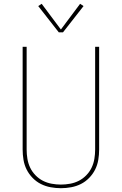

<svg xmlns="http://www.w3.org/2000/svg" viewBox="-20 -981 640 1009"><path d="M300 8Q273 8 246 3Q219 -2 195 -14Q171 -26 151.5 -46Q132 -66 120 -90Q108 -114 103.5 -141Q99 -168 99 -195V-735H120V-195Q120 -171 124 -146.5Q128 -122 138.5 -100Q149 -78 166.5 -60Q184 -42 205.5 -31Q227 -20 251.5 -15.5Q276 -11 300 -11Q324 -11 348.5 -15.5Q373 -20 394.5 -31Q416 -42 433.5 -60Q451 -78 461.5 -100Q472 -122 476 -146.5Q480 -171 480 -195V-735H501V-195Q501 -168 496.5 -141Q492 -114 480 -90Q468 -66 448.5 -46Q429 -26 405 -14Q381 -2 354 3Q327 8 300 8ZM289 -811 181 -949 199 -961 300 -826 401 -961 419 -949 311 -811Z"/></svg>

Font: Iosevka Curly Thin Extended
Style: Regular
Weight: 100
Width: 7
Monospace: yes
Designer: Belleve Invis
Foundry: Belleve Invis
Version: Version 11.1.0; ttfautohint (v1.8.3)